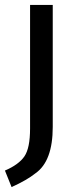

<svg xmlns="http://www.w3.org/2000/svg" viewBox="-29 -547 326 779"><path d="M18 212 -9 145Q47 121 70 87.5Q93 54 93 -26V-527H185V-32Q185 107 115 156Q80 184 18 212Z"/></svg>

Font: Trujillo
Style: Regular
Weight: 400
Designer: Fira Sans original fonts by bBox Type GmbH, Carrois Corporate GbR, & Edenspiekermann AG / Changes by Cristiano Sobral
Foundry: Fira Sans original fonts by bBox Type GmbH, Carrois Corporate GbR, & Edenspiekermann AG / Changes by Cristiano Sobral
Version: Version 4.301;October 17, 2021;FontCreator 14.0.0.2814 64-bi